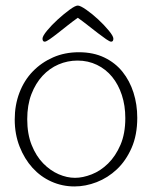

<svg xmlns="http://www.w3.org/2000/svg" viewBox="-20 -660 548 691"><path d="M474 -236Q474 -174 453.5 -127.5Q433 -81 400.5 -50.5Q368 -20 328 -4.5Q288 11 248 11Q204 11 165 -6.5Q126 -24 97 -56Q68 -88 50.5 -132.5Q33 -177 33 -230Q33 -282 50 -326.5Q67 -371 98 -403Q129 -435 171 -453.5Q213 -472 264 -472Q316 -472 355.5 -453Q395 -434 421 -401.5Q447 -369 460.5 -326.5Q474 -284 474 -236ZM259 -442Q223 -442 190.5 -428Q158 -414 133 -387Q108 -360 93 -321Q78 -282 78 -231Q78 -178 94 -138Q110 -98 135.5 -72Q161 -46 191 -33Q221 -20 250 -20Q278 -20 310 -32.5Q342 -45 369 -71.5Q396 -98 413.5 -138.5Q431 -179 431 -235Q431 -280 418.5 -318Q406 -356 383.5 -383.5Q361 -411 329 -426.5Q297 -442 259 -442ZM380 -510Q375 -510 362 -519Q349 -528 332 -541Q315 -554 296 -569Q277 -584 260 -596Q243 -584 224 -569Q205 -554 188.5 -541Q172 -528 159 -519Q146 -510 141 -510Q133 -510 133 -521Q133 -530 149.5 -550Q166 -570 188 -590Q210 -610 230.5 -625Q251 -640 260 -640Q269 -640 290.5 -625Q312 -610 333.5 -590Q355 -570 371.5 -550Q388 -530 388 -521Q388 -510 380 -510Z"/></svg>

Font: Life Savers
Style: Regular
Weight: 400
Version: Version 2.001; ttfautohint (v0.93) -l 8 -r 50 -G 200 -x 14 -